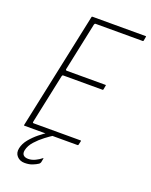

<svg xmlns="http://www.w3.org/2000/svg" viewBox="-158 -757 808 1028"><g transform="rotate(20 246.0 -243.0)"><path d="M44 0Q42 0 41 -1Q40 -2 41 -4L182 -669Q182 -673 187 -673H490Q492 -673 492 -672Q492 -671 492 -669L488 -647Q487 -645 486.5 -644Q486 -643 484 -643H216Q212 -643 210.5 -641Q209 -639 208 -636L150 -361Q149 -359 151 -356.5Q153 -354 155 -354H377Q379 -354 379.5 -353Q380 -352 379 -350L375 -328Q375 -327 374 -325.5Q373 -324 371 -324H148Q144 -324 142.5 -322.5Q141 -321 140 -317L81 -38Q80 -34 80.5 -31.5Q81 -29 86 -29H353Q355 -29 355.5 -28.5Q356 -28 356 -26L351 -4Q350 -2 349.5 -1Q349 0 347 0ZM112 187Q85 187 68.5 169Q52 151 58 123Q64 95 84.5 70Q105 45 130.5 24.5Q156 4 177 -9Q181 -11 184.5 -12Q188 -13 191 -13H212Q214 -13 215 -10.5Q216 -8 211 -5Q193 6 166.5 26Q140 46 118 70.5Q96 95 90 122Q86 141 95 150.5Q104 160 123 160Q143 160 162.5 150.5Q182 141 194 131Q197 128 198.5 128.5Q200 129 199 132L195 153Q194 155 192.5 158Q191 161 187 164Q175 172 156.5 179.5Q138 187 112 187Z"/></g></svg>

Font: Glory Thin
Style: Italic
Weight: 100
Italic angle: -12°
Designer: Robert Leuschke
Foundry: Robert Leuschke
Version: Version 1.011